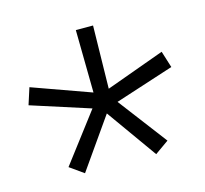

<svg xmlns="http://www.w3.org/2000/svg" viewBox="-76 -785 685 641"><g transform="rotate(-15 266.0 -465.0)"><path d="M237 -700H296.5L292.5 -482.5L495 -556L513 -498.5L309.5 -432.5L437 -264.5L389 -230.5L265 -404.5L143 -230.5L95 -264.5L223 -433L19.5 -498.5L38 -556L240 -483.5Z"/></g></svg>

Font: Overused Grotesk Book
Style: Regular
Weight: 375
Version: Version 0.004